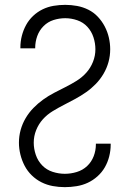

<svg xmlns="http://www.w3.org/2000/svg" viewBox="-20 -763 540 791"><path d="M247 8Q222 8 197.5 3.5Q173 -1 151 -12Q129 -23 111 -40.5Q93 -58 81.5 -80Q70 -102 64 -126.5Q58 -151 58 -175Q58 -202 65 -227.5Q72 -253 85.5 -276Q99 -299 117.5 -318Q136 -337 157.5 -352.5Q179 -368 202 -380Q225 -392 249 -404Q273 -416 295.5 -430Q318 -444 335.5 -463.5Q353 -483 363 -508Q373 -533 373 -560Q373 -585 365 -609.5Q357 -634 340 -652.5Q323 -671 298.5 -679.5Q274 -688 249 -688Q224 -688 200.5 -680.5Q177 -673 159.5 -655.5Q142 -638 133.5 -614.5Q125 -591 125 -566V-564H64V-568Q64 -592 70 -615.5Q76 -639 87.5 -660Q99 -681 116.5 -697.5Q134 -714 155.5 -724.5Q177 -735 201 -739Q225 -743 249 -743Q273 -743 297.5 -738.5Q322 -734 344 -723Q366 -712 383 -694Q400 -676 411.5 -654Q423 -632 428.5 -608Q434 -584 434 -560Q434 -533 427 -507.5Q420 -482 406.5 -459Q393 -436 374.5 -417Q356 -398 334.5 -383Q313 -368 290 -355.5Q267 -343 243.5 -331Q220 -319 197 -305Q174 -291 156.5 -271.5Q139 -252 129 -227Q119 -202 119 -175Q119 -150 127.5 -125Q136 -100 154 -81.5Q172 -63 197 -55Q222 -47 247 -47Q272 -47 296.5 -54.5Q321 -62 339 -79Q357 -96 366 -119.5Q375 -143 375 -168V-171H436V-167Q436 -143 430 -119Q424 -95 412 -74Q400 -53 381.5 -36.5Q363 -20 341.5 -10Q320 0 295.5 4Q271 8 247 8Z"/></svg>

Font: Iosevka Curly Light
Style: Regular
Weight: 300
Monospace: yes
Designer: Belleve Invis
Foundry: Belleve Invis
Version: Version 22.1.2; ttfautohint (v1.8.4)